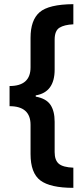

<svg xmlns="http://www.w3.org/2000/svg" viewBox="-20 -740 405 924"><path d="M26 -229Q127 -229 127 -139V1Q127 93 174.5 128.5Q222 164 333 164V67Q283 65 263 48Q243 31 243 -8V-154Q243 -206 222.5 -236Q202 -266 152 -275V-281Q243 -296 243 -405V-549Q243 -592 266 -606.5Q289 -621 333 -623V-720Q214 -719 170.5 -681Q127 -643 127 -558V-416Q127 -326 26 -326Z"/></svg>

Font: Noto Sans UI Condensed
Style: Bold
Weight: 700
Width: 3
Designer: Monotype Design Team
Foundry: Monotype Imaging Inc.
Version: 1.001